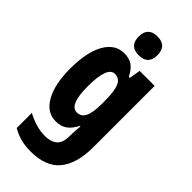

<svg xmlns="http://www.w3.org/2000/svg" viewBox="-310 -829 1131 1131"><g transform="rotate(45 255.5 -264.0)"><path d="M197 -560Q236 -560 263 -542.5Q290 -525 313 -480H321L333 -550H458V-37Q458 96 400 168Q342 240 214 240Q168 240 130.5 230Q93 220 59 200V74Q101 96 137.5 106Q174 116 210 116Q257 116 285 93Q313 70 313 14V6Q313 -11 314.5 -33Q316 -55 318 -72H313Q291 -29 263 -9.5Q235 10 193 10Q119 10 76.5 -65Q34 -140 34 -271Q34 -407 77 -483.5Q120 -560 197 -560ZM243 -435Q181 -435 181 -269Q181 -115 244 -115Q280 -115 296.5 -148.5Q313 -182 313 -254V-282Q313 -363 296.5 -399Q280 -435 243 -435ZM264 -768Q342 -768 342 -689Q342 -611 264 -611Q186 -611 186 -689Q186 -768 264 -768Z"/></g></svg>

Font: Noto Sans Hebrew ExtraCondensed ExtraBold
Style: Regular
Weight: 800
Width: 2
Designer: Monotype Design Team
Foundry: Monotype Imaging Inc.
Version: Version 2.004; ttfautohint (v1.8.4.7-5d5b)